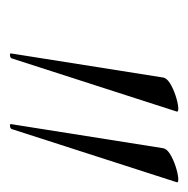

<svg xmlns="http://www.w3.org/2000/svg" viewBox="-16 -664 376 383"><g transform="rotate(90 171.5 -472.0)"><path d="M86 -306 134 -609Q135 -617 145.5 -623.5Q156 -630 169.5 -634.5Q183 -639 193 -640Q203 -641 202 -637L96 -308Q95 -305 90.5 -304.5Q86 -304 86 -306ZM227 -306 275 -609Q276 -617 286.5 -623.5Q297 -630 310.5 -634.5Q324 -639 334 -640Q344 -641 343 -637L237 -308Q236 -305 231.5 -304.5Q227 -304 227 -306Z"/></g></svg>

Font: Cormorant Garamond Light Light
Style: Italic
Weight: 300
Italic angle: -10°
Version: Version 4.001